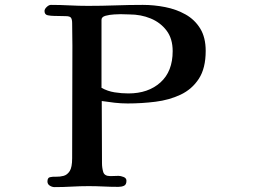

<svg xmlns="http://www.w3.org/2000/svg" viewBox="-20 -767 1040 785"><path d="M686 -558Q686 -609 661 -642Q636 -675 596 -691.5Q556 -708 509 -708Q500 -708 491 -708.5Q482 -709 473 -709Q466 -709 447 -708Q428 -707 411.5 -702.5Q395 -698 395 -686V-408Q420 -394 448.5 -389.5Q477 -385 505 -385Q586 -385 636 -430Q686 -475 686 -558ZM821 -559Q821 -488 793 -445Q765 -402 718.5 -380Q672 -358 615.5 -351Q559 -344 502 -344Q475 -344 448.5 -347Q422 -350 396 -354Q396 -290 396.5 -226.5Q397 -163 397 -100Q397 -81 402 -64Q407 -47 431 -47Q439 -47 448 -47.5Q457 -48 465 -48Q473 -48 485 -43.5Q497 -39 497 -28Q497 -12 487 -7.5Q477 -3 464 -3Q433 -3 403 -4.5Q373 -6 342 -6Q308 -6 273 -4Q238 -2 203 -2Q193 -2 183.5 -8Q174 -14 174 -25Q174 -40 184 -42.5Q194 -45 209.5 -44.5Q225 -44 240 -48Q255 -52 265 -67.5Q275 -83 275 -120Q275 -235 275.5 -350Q276 -465 276 -580Q276 -603 275.5 -626Q275 -649 275 -672Q275 -687 270.5 -694Q266 -701 249 -701Q237 -701 224.5 -701.5Q212 -702 200 -702Q189 -702 175.5 -704.5Q162 -707 162 -722Q162 -730 171 -738.5Q180 -747 188 -747Q226 -747 264 -745Q302 -743 340 -743Q396 -743 452 -745Q508 -747 564 -747Q610 -747 655.5 -738Q701 -729 738.5 -708Q776 -687 798.5 -650.5Q821 -614 821 -559Z"/></svg>

Font: Kaisei Tokumin
Style: Bold
Weight: 700
Designer: Font-Kai, 金井和夫
Foundry: KAZUO KANAI
Version: Version 5.003